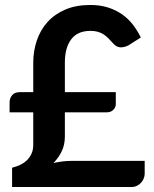

<svg xmlns="http://www.w3.org/2000/svg" viewBox="-20 -751 620 771"><path d="M18.5 -339.5Q18.5 -356.5 28.8 -368.8Q39 -381 60 -381H113.5V-499Q113.5 -546 127.8 -588.2Q142 -630.5 170.5 -662.2Q199 -694 242 -712.5Q285 -731 343 -731Q382.5 -731 414.2 -720.8Q446 -710.5 470.8 -693Q495.5 -675.5 513.8 -651.8Q532 -628 545.5 -600.5L496 -569Q478.5 -560 462.8 -561Q447 -562 434 -577Q424.5 -588 415.2 -597.2Q406 -606.5 395.5 -613.2Q385 -620 372.2 -623.5Q359.5 -627 343 -627Q291.5 -627 266 -593.2Q240.5 -559.5 240.5 -499.5V-381H445V-332Q445 -320 435 -310Q425 -300 410 -300H240.5V-203Q240.5 -170 228.2 -144.2Q216 -118.5 195 -96.5Q213 -100.5 231 -102.8Q249 -105 268 -105H561V-53Q561 -44 557.2 -34.5Q553.5 -25 546.5 -17.2Q539.5 -9.5 529.5 -4.8Q519.5 0 507.5 0H28.5V-77.5Q45 -81.5 60.5 -88.8Q76 -96 87.8 -107.2Q99.5 -118.5 106.5 -133.8Q113.5 -149 113.5 -169.5V-300H18.5Z"/></svg>

Font: LatoLatin
Style: Bold
Weight: 700
Designer: Lukasz Dziedzic with Adam Twardoch and Botio Nikoltchev
Foundry: tyPoland Lukasz Dziedzic
Version: Version 2.015; 2015-08-06; http://www.latofonts.com/